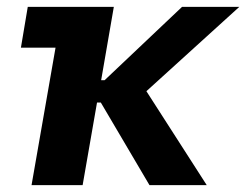

<svg xmlns="http://www.w3.org/2000/svg" viewBox="-20 -540 718 560"><path d="M41 -401H142L72 0H221L263 -241H274L416 0H583L407 -274L678 -520H511L285 -306H275L312 -520H61Z"/></svg>

Font: Fixel Display
Style: Bold Italic
Weight: 700
Italic angle: -10°
Designer: AlfaBravo + MacPaw
Foundry: Kyrylo Tkachov, Marchela Mozhyna, Serhii Makarenko, Maria Weinstein, Zakhar Kryvoshyya
Version: Version 1.210;Glyphs 3.2 (3217)